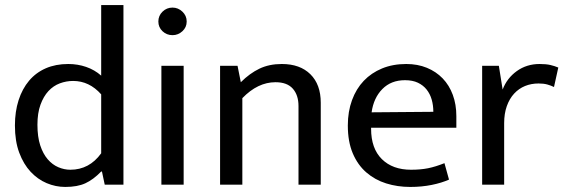

<svg xmlns="http://www.w3.org/2000/svg" viewBox="-20 -730 2232 759"><path d="M380 -710H468V0H394L383 -52H380Q349 -20 317.5 -5.5Q286 9 238 9Q200 9 164.5 -6Q129 -21 101 -51Q73 -81 56 -126.5Q39 -172 39 -234Q39 -289 53.5 -334Q68 -379 95 -411Q122 -443 161 -460Q200 -477 250 -477Q287 -477 320.5 -465.5Q354 -454 380 -431ZM380 -357Q333 -410 269 -410Q242 -410 216.5 -400.5Q191 -391 171.5 -370Q152 -349 140 -316Q128 -283 128 -237Q128 -189 139 -155.5Q150 -122 168.5 -100.5Q187 -79 210.5 -69Q234 -59 258 -59Q333 -59 380 -124Z M618 0V-470H706V0ZM662 -591Q639 -591 622.5 -606.5Q606 -622 606 -645Q606 -668 622.5 -684Q639 -700 662 -700Q684 -700 701 -684Q718 -668 718 -645Q718 -622 701 -606.5Q684 -591 662 -591Z M938 0H850V-470H919L932 -405Q967 -440 1005.5 -458.5Q1044 -477 1094 -477Q1166 -477 1207 -436.5Q1248 -396 1248 -324V0H1160V-311Q1160 -354 1137.5 -379.5Q1115 -405 1069 -405Q999 -405 938 -342Z M1784 -225H1447V-221Q1447 -143 1489.5 -101Q1532 -59 1605 -59Q1643 -59 1672.5 -65Q1702 -71 1737 -85L1755 -20Q1726 -7 1686.5 1Q1647 9 1602 9Q1551 9 1506.5 -5Q1462 -19 1428 -48.5Q1394 -78 1374.5 -124Q1355 -170 1355 -234Q1355 -289 1371.5 -334Q1388 -379 1418 -410.5Q1448 -442 1490.5 -459.5Q1533 -477 1586 -477Q1631 -477 1667.5 -462Q1704 -447 1730 -420Q1756 -393 1770 -355Q1784 -317 1784 -271ZM1693 -288Q1693 -314 1686.5 -336.5Q1680 -359 1666.5 -376Q1653 -393 1632 -403Q1611 -413 1581 -413Q1526 -413 1491.5 -378Q1457 -343 1449 -286Z M1886 0V-470H1952L1967 -376Q1984 -421 2023 -449Q2062 -477 2113 -477Q2139 -477 2156 -473Q2173 -469 2187 -463L2170 -386Q2158 -392 2143.5 -396Q2129 -400 2109 -400Q2080 -400 2055.5 -390Q2031 -380 2012.5 -360Q1994 -340 1983.5 -310.5Q1973 -281 1973 -243V0Z"/></svg>

Font: Mukta Mahee
Style: Regular
Weight: 400
Designer: Shuchita Grover, Noopur Datye, Girish Dalvi, Yashodeep Gholap
Foundry: Ek Type
Version: Version 2.538;PS 1.000;hotconv 16.6.51;makeotf.lib2.5.65220;